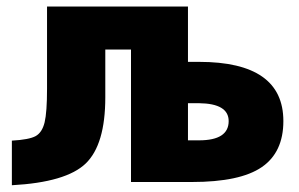

<svg xmlns="http://www.w3.org/2000/svg" viewBox="-20 -544 898 576"><path d="M543.9 -234.4V-123H577.1Q666 -123 666 -180.7Q666 -233.4 577.1 -234.4ZM295.9 -395.5V-252Q295.9 -110.4 237.3 -53.7Q178.7 2.9 15.6 11.7V-122.1Q67.4 -125 86.9 -135.7Q106.4 -146.5 113.8 -176.8Q121.1 -207 121.1 -278.3V-524.4H543.9V-358.4H577.1Q830.1 -358.4 830.1 -180.7Q830.1 -86.9 765.1 -42.5Q700.2 2 555.7 2H373V-395.5Z"/></svg>

Font: Gen Shin Gothic Heavy
Style: Bold
Weight: 900
Designer: [Source Han Sans]
Ryoko NISHIZUKA  (kana & ideographs); Paul D. Hunt (Latin, Greek & Cyrillic); Wenlong ZHANG  (bopomofo
Version: Version 1.002.20150607